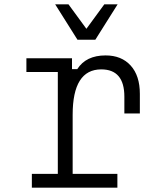

<svg xmlns="http://www.w3.org/2000/svg" viewBox="-20 -860 740 880"><path d="M101 -593H310V-543H334Q374 -606 464 -606Q537 -606 579 -559.5Q621 -513 621 -430V-340H550V-417Q550 -542 444 -542Q313 -542 313 -334V-63H518V0H126V-63H245V-530H101ZM519 -840 417 -678H335L233 -840H294L376 -728L458 -840Z"/></svg>

Font: Martian Mono ExtraLight
Style: Regular
Weight: 200
Monospace: yes
Designer: Roman Shamin
Foundry: Evil Martians
Version: Version 1.000; ttfautohint (v1.8.4.7-5d5b)